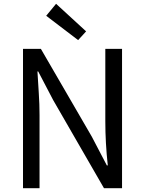

<svg xmlns="http://www.w3.org/2000/svg" viewBox="-20 -990 763 1010"><path d="M101 0V-733H195L463 -271L542 -120H547Q534 -238 534 -352V-733H622V0H527L260 -463L181 -614H177Q180 -558 184 -500.5Q188 -443 188 -385V0ZM391 -779 223 -907 275 -970 433 -825Z"/></svg>

Font: Gothic Nguyen
Style: Regular
Weight: 400
Designer: MORI Takayuki
Version: Version 1.220;July 21, 2023;FontCreator 14.0.0.2814 64-bit